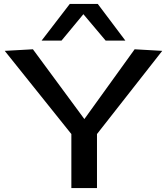

<svg xmlns="http://www.w3.org/2000/svg" viewBox="-20 -954 849 974"><path d="M342 0V-274L4 -696L147 -704L408 -350L663 -704L803 -696L472 -274V0ZM191 -748 334 -934H476L616 -748H516L403 -882L292 -748Z"/></svg>

Font: Georama Extended Medium
Style: Regular
Weight: 500
Width: 7
Designer: Jean-Baptiste Levee
Foundry: Production Type
Version: Version 1.000